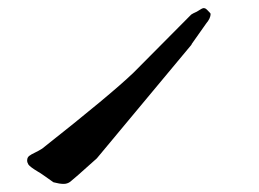

<svg xmlns="http://www.w3.org/2000/svg" viewBox="-20 -864 639 474"><path d="M219 -473Q160 -420 153 -415Q146 -410 137 -410Q127 -410 112 -414Q77 -439 74 -440Q54 -452 50 -458Q47 -463 47 -468Q47 -477 55 -481L58 -483Q80 -494 84 -497Q255 -632 310 -685L452 -828L457 -831Q465 -834 477 -842Q485 -847 492 -839Q500 -831 500 -830Q500 -819 489 -806Q471 -781 453 -755V-754Z"/></svg>

Font: ToneOZ-Pinyin-WenKai-Medium
Style: Medium
Weight: 700
Designer: Fontworks Inc.
Foundry: ToneOZ
Version: Version 0.240331